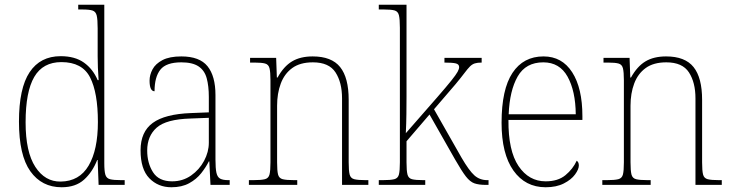

<svg xmlns="http://www.w3.org/2000/svg" viewBox="-20 -780 3091 810"><path d="M240 10Q156 10 108 -57.5Q60 -125 60 -267Q60 -408 105 -475.5Q150 -543 236 -543Q296 -543 334 -516Q372 -489 392 -442H396Q394 -469 393 -494.5Q392 -520 392 -543V-660Q392 -698 388 -714.5Q384 -731 370.5 -735.5Q357 -740 327 -740H310V-760H420V-91Q420 -58 424.5 -43Q429 -28 444 -24Q459 -20 492 -20H506V0H396L392 -105H390Q370 -54 334.5 -22Q299 10 240 10ZM236 -14Q315 -15 354 -81.5Q393 -148 393 -265Q393 -389 360 -453.5Q327 -518 239 -518Q161 -518 124.5 -455.5Q88 -393 88 -264Q88 -139 129 -76Q170 -13 236 -14Z M703 10Q647 10 610 -28Q573 -66 573 -146Q573 -224 624.5 -261.5Q676 -299 786 -303L861 -306V-371Q861 -417 852 -450Q843 -483 817.5 -500Q792 -517 745 -517Q681 -517 656.5 -486Q632 -455 632 -395Q611 -395 611 -440Q611 -464 623.5 -487.5Q636 -511 665.5 -526.5Q695 -542 745 -542Q822 -542 855.5 -500.5Q889 -459 889 -379V-107Q889 -70 893 -51.5Q897 -33 908.5 -26.5Q920 -20 944 -20H949V0H868L863 -99H861Q849 -75 829 -49.5Q809 -24 778 -7Q747 10 703 10ZM706 -15Q751 -15 786 -39.5Q821 -64 841 -101.5Q861 -139 861 -178V-283L784 -280Q681 -277 641 -241.5Q601 -206 601 -145Q601 -92 625.5 -53.5Q650 -15 706 -15Z M1030 0V-20H1048Q1082 -20 1097.5 -24Q1113 -28 1117 -44Q1121 -60 1121 -95V-442Q1121 -476 1117 -492Q1113 -508 1098.5 -512Q1084 -516 1054 -516H1035V-536H1145L1148 -453H1151Q1177 -500 1212 -521Q1247 -542 1299 -542Q1379 -542 1415 -497Q1451 -452 1451 -359V-95Q1451 -60 1455 -44Q1459 -28 1474.5 -24Q1490 -20 1523 -20H1534V0H1423V-365Q1423 -432 1395.5 -474.5Q1368 -517 1300 -517Q1246 -517 1213 -493Q1180 -469 1164.5 -427.5Q1149 -386 1149 -334V-95Q1149 -60 1153 -44Q1157 -28 1172.5 -24Q1188 -20 1222 -20H1234V0Z M1578 0V-20H1594Q1628 -20 1643.5 -24Q1659 -28 1663 -44Q1667 -60 1667 -95V-663Q1667 -699 1663 -715.5Q1659 -732 1644.5 -736Q1630 -740 1600 -740H1578V-760H1695V-374Q1695 -339 1694.5 -298Q1694 -257 1692 -218L1824 -369Q1864 -415 1884 -440Q1904 -465 1910.5 -477Q1917 -489 1917 -497Q1917 -509 1903 -512.5Q1889 -516 1855 -516V-536H2012V-516Q1994 -516 1983 -512.5Q1972 -509 1962.5 -499.5Q1953 -490 1939.5 -472Q1926 -454 1902 -425L1811 -319L1927 -115Q1959 -60 1981.5 -40Q2004 -20 2036 -20H2041V0H2030Q2000 0 1981.5 -6.5Q1963 -13 1945.5 -35.5Q1928 -58 1900 -107L1792 -297L1695 -184V-95Q1695 -60 1699 -44Q1703 -28 1718 -24Q1733 -20 1767 -20H1774V0Z M2282 10Q2196 10 2146 -60.5Q2096 -131 2096 -262Q2096 -403 2142 -472.5Q2188 -542 2273 -542Q2351 -542 2394 -475Q2437 -408 2437 -290V-274H2125Q2124 -144 2167.5 -79.5Q2211 -15 2282 -15Q2334 -15 2365.5 -41Q2397 -67 2413 -102Q2422 -96 2422 -82Q2422 -66 2406 -44Q2390 -22 2358.5 -6Q2327 10 2282 10ZM2409 -298Q2408 -396 2374.5 -456.5Q2341 -517 2272 -517Q2198 -517 2164 -457.5Q2130 -398 2126 -298Z M2521 0V-20H2539Q2573 -20 2588.5 -24Q2604 -28 2608 -44Q2612 -60 2612 -95V-442Q2612 -476 2608 -492Q2604 -508 2589.5 -512Q2575 -516 2545 -516H2526V-536H2636L2639 -453H2642Q2668 -500 2703 -521Q2738 -542 2790 -542Q2870 -542 2906 -497Q2942 -452 2942 -359V-95Q2942 -60 2946 -44Q2950 -28 2965.5 -24Q2981 -20 3014 -20H3025V0H2914V-365Q2914 -432 2886.5 -474.5Q2859 -517 2791 -517Q2737 -517 2704 -493Q2671 -469 2655.5 -427.5Q2640 -386 2640 -334V-95Q2640 -60 2644 -44Q2648 -28 2663.5 -24Q2679 -20 2713 -20H2725V0Z"/></svg>

Font: Noto Serif Ethiopic SemiCondensed Thin
Style: Regular
Weight: 100
Width: 4
Designer: Monotype Design Team
Foundry: Monotype Imaging Inc.
Version: Version 2.102; ttfautohint (v1.8.4.7-5d5b)